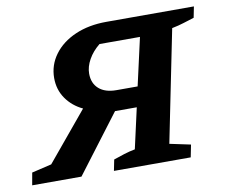

<svg xmlns="http://www.w3.org/2000/svg" viewBox="-100 -608 809 687"><g transform="rotate(-10 304.5 -265.0)"><path d="M-36 0 -28 -45 44 -62 191 -239Q153 -257 130.5 -289.5Q108 -322 108 -364Q108 -411 136 -449Q164 -487 213.5 -508.5Q263 -530 327 -530H645L637 -490Q617 -484 598.5 -478Q580 -472 555 -467L473 -61L549 -45L540 0H261L269 -40Q289 -47 308 -53Q327 -59 348 -63L381 -210H302L143 0ZM320 -283H397L436 -456H289Q263 -435 248.5 -409Q234 -383 234 -358Q234 -323 256.5 -303Q279 -283 320 -283Z"/></g></svg>

Font: Piazzolla SC SemiBold
Style: Italic
Weight: 600
Italic angle: -11.3°
Designer: Juan Pablo del Peral
Foundry: Huerta Tipografica
Version: Version 1.330